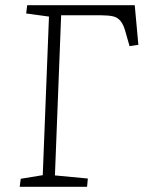

<svg xmlns="http://www.w3.org/2000/svg" viewBox="-20 -721 564 741"><path d="M60 -31 145 -45 169 -657 81 -669 85 -701H500L514 -548L480 -543L466 -592Q458 -624 446 -639Q434 -654 416 -658Q398 -662 371 -662H216L192 -44L319 -32L316 0H56Z"/></svg>

Font: Literata ExtraLight
Style: Italic
Weight: 250
Italic angle: -2°
Designer: Latin by Veronika Burian and Jose Scaglione. Greek by Irene Vlachou. Cyrillic by Vera Evstafieva
Foundry: TypeTogether
Version: Version 3.002